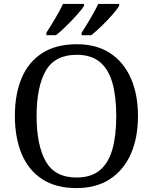

<svg xmlns="http://www.w3.org/2000/svg" viewBox="-20 -951 782 981"><path d="M371 10Q265 10 195 -36Q125 -82 90.5 -165Q56 -248 56 -359Q56 -470 90.5 -552Q125 -634 195.5 -679.5Q266 -725 372 -725Q473 -725 542.5 -679.5Q612 -634 648.5 -551.5Q685 -469 685 -358Q685 -247 648.5 -164.5Q612 -82 542 -36Q472 10 371 10ZM371 -44Q446 -44 490.5 -81.5Q535 -119 554.5 -189Q574 -259 574 -358Q574 -457 554.5 -527Q535 -597 490.5 -634Q446 -671 372 -671Q260 -671 213.5 -589Q167 -507 167 -358Q167 -210 213.5 -127Q260 -44 371 -44ZM397 -784Q418 -816 442 -856.5Q466 -897 482 -931H589V-921Q579 -904 553.5 -875Q528 -846 498.5 -817.5Q469 -789 446 -771H397ZM217 -784Q238 -816 262 -856.5Q286 -897 302 -931H409V-921Q399 -904 373 -875Q347 -846 318 -817.5Q289 -789 266 -771H217Z"/></svg>

Font: Noto Serif Malayalam
Style: Regular
Weight: 400
Designer: Indian type Foundry, Jelle Bosma, Monotype Design Team
Foundry: Monotype Imaging Inc.
Version: Version 2.103